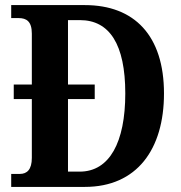

<svg xmlns="http://www.w3.org/2000/svg" viewBox="-20 -734 711 754"><path d="M24 0H313C518 0 624 -148 624 -367C624 -594 508 -714 313 -714H24V-663H53C84 -663 105 -650 105 -602V-402H34V-345H105V-114C105 -68 86 -51 58 -51H24ZM293 -60H247V-345H352V-402H247V-655H294C410 -655 472 -560 472 -367C472 -175 410 -60 293 -60Z"/></svg>

Font: Noto Serif Ethiopic Condensed
Style: Bold
Weight: 700
Width: 3
Designer: Monotype Design Team
Foundry: Monotype Imaging Inc.
Version: Version 2.102